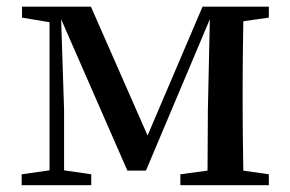

<svg xmlns="http://www.w3.org/2000/svg" viewBox="-20 -546 856 566"><path d="M772.5 -494.1 697.3 -483.4Q695.3 -372.1 695.3 -293.9V-232.4Q695.3 -154.3 697.3 -43L772.5 -32.2V0H511.7V-32.2L591.8 -43L592.8 -221.7L598.6 -489.3L410.2 -43H355.5L160.2 -489.3L168.9 -222.7V-43.9L249 -32.2V0H43.9V-32.2L126 -43.9V-480.5L44.9 -494.1V-526.4H248L415 -146.5L577.1 -526.4H772.5Z"/></svg>

Font: GenYoMin JP SemiBold
Style: Regular
Weight: 600
Version: Version 1.001;PS 1;hotconv 16.6.51;makeotf.lib2.5.65220 DEVE